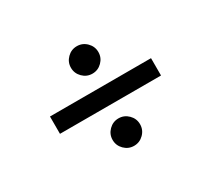

<svg xmlns="http://www.w3.org/2000/svg" viewBox="-133 -957 1266 1152"><g transform="rotate(-30 500.0 -381.0)"><path d="M500 -726Q539 -726 567 -698Q595 -670 595 -631Q595 -592 567 -564Q539 -536 500 -536Q461 -536 433 -564Q405 -592 405 -631Q405 -670 433 -698Q461 -726 500 -726ZM850 -441V-321H150V-441ZM500 -226Q539 -226 567 -198Q595 -170 595 -131Q595 -92 567 -64Q539 -36 500 -36Q461 -36 433 -64Q405 -92 405 -131Q405 -170 433 -198Q461 -226 500 -226Z"/></g></svg>

Font: Source Han Sans TC Heavy
Style: Regular
Weight: 900
Designer: Ryoko NISHIZUKA Ë•øÂ°öÊ∂ºÂ≠ê (kana, bopomofo & ideographs); Paul D. Hunt (Latin, Greek & Cyrillic); Sandoll Communicatio
Foundry: Adobe
Version: Version 2.004;hotconv 1.0.118;makeotfexe 2.5.65603